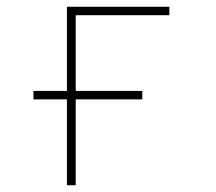

<svg xmlns="http://www.w3.org/2000/svg" viewBox="-20 -548 640 568"><path d="M204 -503V-279H401V-254H204V0H178V-254H79V-279H178V-528H481V-503Z"/></svg>

Font: Noto Sans Mono UI Thin
Style: Regular
Weight: 250
Monospace: yes
Designer: Monotype Design team
Foundry: Monotype Imaging Inc.
Version: Version 1.000